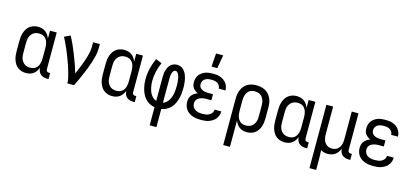

<svg xmlns="http://www.w3.org/2000/svg" viewBox="-73 -1345 4647 2151"><g transform="rotate(15 2250.0 -270.0)"><path d="M219 8Q194 8 169.5 1Q145 -6 125 -21Q105 -36 91.5 -57Q78 -78 70 -101.5Q62 -125 59 -150Q56 -175 56 -200V-320Q56 -345 59 -370Q62 -395 70 -418.5Q78 -442 91.5 -463Q105 -484 125 -499Q145 -514 169.5 -521Q194 -528 219 -528Q242 -528 264.5 -522Q287 -516 305.5 -502.5Q324 -489 337 -469.5Q350 -450 358 -429V-520H436V-93Q436 -87 438 -81Q440 -75 444.5 -70.5Q449 -66 455 -64Q461 -62 467 -62H482V8H467Q446 8 425.5 2.5Q405 -3 389 -16.5Q373 -30 365.5 -50Q358 -70 358 -91Q350 -70 337 -50.5Q324 -31 305.5 -17.5Q287 -4 264.5 2Q242 8 219 8ZM249 -62Q266 -62 282.5 -66Q299 -70 312 -80Q325 -90 334.5 -104.5Q344 -119 349 -134.5Q354 -150 356 -166.5Q358 -183 358 -200V-320Q358 -337 356 -353.5Q354 -370 349 -385.5Q344 -401 334.5 -415.5Q325 -430 312 -440Q299 -450 282.5 -454Q266 -458 249 -458Q232 -458 215.5 -454Q199 -450 185 -440.5Q171 -431 160.5 -417Q150 -403 144 -387Q138 -371 136 -354Q134 -337 134 -320V-200Q134 -183 136 -166Q138 -149 144 -133Q150 -117 160.5 -103Q171 -89 185 -79.5Q199 -70 215.5 -66Q232 -62 249 -62Z M699 0Q699 -33 691 -65Q683 -97 674 -129Q665 -161 654.5 -192Q644 -223 632.5 -254Q621 -285 609 -315.5Q597 -346 584 -376Q571 -406 556.5 -436Q542 -466 527 -495L595 -528Q621 -481 643 -432Q665 -383 684.5 -333Q704 -283 722 -232.5Q740 -182 754 -130Q766 -157 778 -184.5Q790 -212 800.5 -239.5Q811 -267 821 -295Q831 -323 839 -351.5Q847 -380 852.5 -409Q858 -438 858 -468V-520H936V-468Q936 -427 926.5 -386Q917 -345 904.5 -305.5Q892 -266 877 -227.5Q862 -189 845.5 -151Q829 -113 812 -75Q795 -37 776 0Z M1219 8Q1194 8 1169.5 1Q1145 -6 1125 -21Q1105 -36 1091.5 -57Q1078 -78 1070 -101.5Q1062 -125 1059 -150Q1056 -175 1056 -200V-320Q1056 -345 1059 -370Q1062 -395 1070 -418.5Q1078 -442 1091.5 -463Q1105 -484 1125 -499Q1145 -514 1169.5 -521Q1194 -528 1219 -528Q1242 -528 1264.5 -522Q1287 -516 1305.5 -502.5Q1324 -489 1337 -469.5Q1350 -450 1358 -429V-520H1436V-93Q1436 -87 1438 -81Q1440 -75 1444.5 -70.5Q1449 -66 1455 -64Q1461 -62 1467 -62H1482V8H1467Q1446 8 1425.5 2.5Q1405 -3 1389 -16.5Q1373 -30 1365.5 -50Q1358 -70 1358 -91Q1350 -70 1337 -50.5Q1324 -31 1305.5 -17.5Q1287 -4 1264.5 2Q1242 8 1219 8ZM1249 -62Q1266 -62 1282.5 -66Q1299 -70 1312 -80Q1325 -90 1334.5 -104.5Q1344 -119 1349 -134.5Q1354 -150 1356 -166.5Q1358 -183 1358 -200V-320Q1358 -337 1356 -353.5Q1354 -370 1349 -385.5Q1344 -401 1334.5 -415.5Q1325 -430 1312 -440Q1299 -450 1282.5 -454Q1266 -458 1249 -458Q1232 -458 1215.5 -454Q1199 -450 1185 -440.5Q1171 -431 1160.5 -417Q1150 -403 1144 -387Q1138 -371 1136 -354Q1134 -337 1134 -320V-200Q1134 -183 1136 -166Q1138 -149 1144 -133Q1150 -117 1160.5 -103Q1171 -89 1185 -79.5Q1199 -70 1215.5 -66Q1232 -62 1249 -62Z M1711 215V5Q1681 0 1654 -14Q1627 -28 1606 -49.5Q1585 -71 1571 -98Q1557 -125 1548.5 -154Q1540 -183 1536 -213Q1532 -243 1532 -274Q1532 -337 1547 -399.5Q1562 -462 1589 -520L1659 -491Q1636 -440 1623 -385Q1610 -330 1610 -274Q1610 -254 1612 -233.5Q1614 -213 1618.5 -193Q1623 -173 1630 -154Q1637 -135 1648.5 -118Q1660 -101 1676 -87.5Q1692 -74 1711 -68V-343Q1711 -363 1713 -383.5Q1715 -404 1720.5 -423Q1726 -442 1735.5 -460.5Q1745 -479 1759.5 -492.5Q1774 -506 1793.5 -513Q1813 -520 1833 -520Q1852 -520 1870 -514Q1888 -508 1902 -496Q1916 -484 1926.5 -468Q1937 -452 1944 -435Q1951 -418 1955.5 -400Q1960 -382 1962.5 -363.5Q1965 -345 1966.5 -326.5Q1968 -308 1968 -289Q1968 -257 1965 -226Q1962 -195 1954 -164.5Q1946 -134 1932.5 -105.5Q1919 -77 1897.5 -53.5Q1876 -30 1848 -15Q1820 0 1789 5V215ZM1789 -68Q1810 -74 1826.5 -89Q1843 -104 1854 -122.5Q1865 -141 1872.5 -161.5Q1880 -182 1883.5 -203.5Q1887 -225 1888.5 -247Q1890 -269 1890 -291Q1890 -302 1889.5 -313.5Q1889 -325 1888 -336Q1887 -347 1885.5 -358.5Q1884 -370 1882 -381Q1880 -392 1876.5 -403Q1873 -414 1867.5 -424Q1862 -434 1853 -442Q1844 -450 1833 -450Q1822 -450 1814 -442.5Q1806 -435 1802 -425.5Q1798 -416 1795.5 -405.5Q1793 -395 1791.5 -385Q1790 -375 1789.5 -364.5Q1789 -354 1789 -343Z M2210 -600 2221 -755H2304L2277 -600ZM2247 8Q2224 8 2200 5Q2176 2 2153.5 -5.5Q2131 -13 2110.5 -26.5Q2090 -40 2076 -59.5Q2062 -79 2055 -102Q2048 -125 2048 -149Q2048 -170 2053.5 -190Q2059 -210 2072 -226Q2085 -242 2102.5 -253Q2120 -264 2139 -271Q2123 -278 2108.5 -288.5Q2094 -299 2083 -313.5Q2072 -328 2068 -345.5Q2064 -363 2064 -381Q2064 -403 2070 -425Q2076 -447 2089 -464.5Q2102 -482 2120.5 -495Q2139 -508 2160 -515.5Q2181 -523 2203 -525.5Q2225 -528 2247 -528Q2269 -528 2290.5 -525.5Q2312 -523 2333 -515.5Q2354 -508 2372 -495.5Q2390 -483 2403 -465.5Q2416 -448 2423 -427Q2430 -406 2430 -384V-382H2352V-383Q2352 -401 2342.5 -417Q2333 -433 2317 -442.5Q2301 -452 2283 -455Q2265 -458 2247 -458Q2229 -458 2210.5 -454.5Q2192 -451 2176 -441.5Q2160 -432 2151 -415.5Q2142 -399 2142 -380Q2142 -368 2146 -356Q2150 -344 2158.5 -335Q2167 -326 2178 -320Q2189 -314 2201 -311Q2213 -308 2225.5 -306.5Q2238 -305 2250 -305H2306V-235H2250Q2236 -235 2222 -234Q2208 -233 2194 -229Q2180 -225 2167.5 -218.5Q2155 -212 2145 -202Q2135 -192 2130.5 -178.5Q2126 -165 2126 -150Q2126 -129 2136.5 -110Q2147 -91 2165.5 -80Q2184 -69 2205 -65.5Q2226 -62 2247 -62Q2268 -62 2288 -65Q2308 -68 2326 -78Q2344 -88 2356 -105Q2368 -122 2368 -143H2446V-142Q2446 -119 2438 -96.5Q2430 -74 2415.5 -55.5Q2401 -37 2381 -24.5Q2361 -12 2339 -4.5Q2317 3 2294 5.5Q2271 8 2247 8Z M2564 215V-320Q2564 -347 2568 -373Q2572 -399 2582 -423.5Q2592 -448 2609 -469Q2626 -490 2649 -503.5Q2672 -517 2698 -522.5Q2724 -528 2751 -528Q2778 -528 2804.5 -522.5Q2831 -517 2854.5 -504Q2878 -491 2896 -470.5Q2914 -450 2925 -425Q2936 -400 2940 -373.5Q2944 -347 2944 -320V-200Q2944 -175 2941 -150Q2938 -125 2930 -101.5Q2922 -78 2908.5 -57Q2895 -36 2875 -21Q2855 -6 2830.5 1Q2806 8 2781 8Q2758 8 2735.5 2Q2713 -4 2694.5 -17.5Q2676 -31 2663 -50.5Q2650 -70 2642 -91V215ZM2751 -62Q2768 -62 2784.5 -66Q2801 -70 2815 -79.5Q2829 -89 2839.5 -103Q2850 -117 2856 -133Q2862 -149 2864 -166Q2866 -183 2866 -200V-320Q2866 -337 2864 -354Q2862 -371 2856 -387Q2850 -403 2840 -417Q2830 -431 2816 -440.5Q2802 -450 2785 -454Q2768 -458 2751 -458Q2734 -458 2718 -454Q2702 -450 2688.5 -440Q2675 -430 2665.5 -415.5Q2656 -401 2651 -385.5Q2646 -370 2644 -353.5Q2642 -337 2642 -320V-200Q2642 -183 2644 -166.5Q2646 -150 2651 -134.5Q2656 -119 2665.5 -104.5Q2675 -90 2688 -80Q2701 -70 2717.5 -66Q2734 -62 2751 -62Z M3219 8Q3194 8 3169.5 1Q3145 -6 3125 -21Q3105 -36 3091.5 -57Q3078 -78 3070 -101.5Q3062 -125 3059 -150Q3056 -175 3056 -200V-320Q3056 -345 3059 -370Q3062 -395 3070 -418.5Q3078 -442 3091.5 -463Q3105 -484 3125 -499Q3145 -514 3169.5 -521Q3194 -528 3219 -528Q3242 -528 3264.5 -522Q3287 -516 3305.5 -502.5Q3324 -489 3337 -469.5Q3350 -450 3358 -429V-520H3436V-93Q3436 -87 3438 -81Q3440 -75 3444.5 -70.5Q3449 -66 3455 -64Q3461 -62 3467 -62H3482V8H3467Q3446 8 3425.5 2.5Q3405 -3 3389 -16.5Q3373 -30 3365.5 -50Q3358 -70 3358 -91Q3350 -70 3337 -50.5Q3324 -31 3305.5 -17.5Q3287 -4 3264.5 2Q3242 8 3219 8ZM3249 -62Q3266 -62 3282.5 -66Q3299 -70 3312 -80Q3325 -90 3334.5 -104.5Q3344 -119 3349 -134.5Q3354 -150 3356 -166.5Q3358 -183 3358 -200V-320Q3358 -337 3356 -353.5Q3354 -370 3349 -385.5Q3344 -401 3334.5 -415.5Q3325 -430 3312 -440Q3299 -450 3282.5 -454Q3266 -458 3249 -458Q3232 -458 3215.5 -454Q3199 -450 3185 -440.5Q3171 -431 3160.5 -417Q3150 -403 3144 -387Q3138 -371 3136 -354Q3134 -337 3134 -320V-200Q3134 -183 3136 -166Q3138 -149 3144 -133Q3150 -117 3160.5 -103Q3171 -89 3185 -79.5Q3199 -70 3215.5 -66Q3232 -62 3249 -62Z M3564 215V-520H3642V-200Q3642 -183 3644 -166.5Q3646 -150 3651 -134.5Q3656 -119 3665.5 -105Q3675 -91 3688 -81Q3701 -71 3717 -66.5Q3733 -62 3750 -62Q3767 -62 3783 -66.5Q3799 -71 3812 -81Q3825 -91 3834.5 -105Q3844 -119 3849 -134.5Q3854 -150 3856 -166.5Q3858 -183 3858 -200V-520H3936V-93Q3936 -87 3938 -81Q3940 -75 3944.5 -70.5Q3949 -66 3955 -64Q3961 -62 3967 -62H3982V8H3967Q3946 8 3925.5 2.5Q3905 -3 3889 -16.5Q3873 -30 3865.5 -50Q3858 -70 3858 -91Q3850 -70 3837 -51Q3824 -32 3805.5 -18Q3787 -4 3764.5 2Q3742 8 3720 8Q3698 8 3677 3Q3656 -2 3638 -14Q3640 16 3641 46.5Q3642 77 3642 107V215Z M4247 8Q4224 8 4200 5Q4176 2 4153.5 -5.5Q4131 -13 4110.5 -26.5Q4090 -40 4076 -59.5Q4062 -79 4055 -102Q4048 -125 4048 -149Q4048 -170 4053.5 -190Q4059 -210 4072 -226Q4085 -242 4102.5 -253Q4120 -264 4139 -271Q4123 -278 4108.5 -288.5Q4094 -299 4083 -313.5Q4072 -328 4068 -345.5Q4064 -363 4064 -381Q4064 -403 4070 -425Q4076 -447 4089 -464.5Q4102 -482 4120.5 -495Q4139 -508 4160 -515.5Q4181 -523 4203 -525.5Q4225 -528 4247 -528Q4269 -528 4290.5 -525.5Q4312 -523 4333 -515.5Q4354 -508 4372 -495.5Q4390 -483 4403 -465.5Q4416 -448 4423 -427Q4430 -406 4430 -384V-382H4352V-383Q4352 -401 4342.5 -417Q4333 -433 4317 -442.5Q4301 -452 4283 -455Q4265 -458 4247 -458Q4229 -458 4210.5 -454.5Q4192 -451 4176 -441.5Q4160 -432 4151 -415.5Q4142 -399 4142 -380Q4142 -368 4146 -356Q4150 -344 4158.5 -335Q4167 -326 4178 -320Q4189 -314 4201 -311Q4213 -308 4225.5 -306.5Q4238 -305 4250 -305H4306V-235H4250Q4236 -235 4222 -234Q4208 -233 4194 -229Q4180 -225 4167.5 -218.5Q4155 -212 4145 -202Q4135 -192 4130.5 -178.5Q4126 -165 4126 -150Q4126 -129 4136.5 -110Q4147 -91 4165.5 -80Q4184 -69 4205 -65.5Q4226 -62 4247 -62Q4268 -62 4288 -65Q4308 -68 4326 -78Q4344 -88 4356 -105Q4368 -122 4368 -143H4446V-142Q4446 -119 4438 -96.5Q4430 -74 4415.5 -55.5Q4401 -37 4381 -24.5Q4361 -12 4339 -4.5Q4317 3 4294 5.5Q4271 8 4247 8Z"/></g></svg>

Font: Iosevka SS18
Style: Regular
Weight: 400
Monospace: yes
Designer: Belleve Invis
Foundry: Belleve Invis
Version: Version 25.1.1; ttfautohint (v1.8.4)